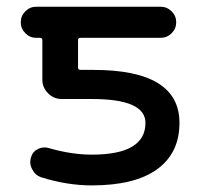

<svg xmlns="http://www.w3.org/2000/svg" viewBox="-20 -565 594 573"><path d="M253.9 -103.5Q414.1 -103.5 414.1 -198.2Q414.1 -269.5 254.9 -269.5H164.1Q140.6 -269.5 123.5 -286.6Q106.4 -303.7 106.4 -327.1V-445.3Q106.4 -452.1 99.6 -452.1H87.9Q69.3 -452.1 55.7 -465.8Q42 -479.5 42 -498.5Q42 -517.6 55.7 -531.2Q69.3 -544.9 87.9 -544.9H459Q478.5 -544.9 492.2 -531.2Q505.9 -517.6 505.9 -498.5Q505.9 -479.5 492.2 -465.8Q478.5 -452.1 459 -452.1H220.7Q212.9 -452.1 212.9 -445.3V-363.3Q212.9 -356.4 220.7 -356.4H258.8Q515.6 -356.4 515.6 -198.2Q515.6 -108.4 449.2 -60.1Q382.8 -11.7 253.9 -11.7Q179.7 -11.7 102.5 -36.1Q85 -42 76.2 -59.6Q70.3 -70.3 70.3 -81.1Q70.3 -87.9 72.3 -94.7Q77.1 -112.3 92.8 -120.1Q102.5 -125 113.3 -125Q119.1 -125 126 -123Q193.4 -103.5 253.9 -103.5Z"/></svg>

Font: Gen Jyuu Gothic P Medium
Style: Regular
Weight: 500
Designer: [Source Han Sans]
Ryoko NISHIZUKA  (kana & ideographs); Paul D. Hunt (Latin, Greek & Cyrillic); Wenlong ZHANG  (bopomofo
Version: Version 1.002.20150607